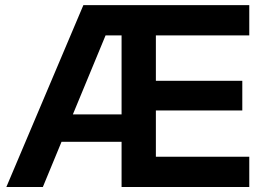

<svg xmlns="http://www.w3.org/2000/svg" viewBox="-20 -748 1049 768"><path d="M5.4 0H151.4L226.1 -180.7H466.3V0H977.1V-121.1H603.5V-306.2H949.2V-424.8H603.5V-606.4H977.1V-727.5H313.5ZM271.5 -290.5 402.3 -606.4H466.3V-290.5Z"/></svg>

Font: Raveo Display Display SemiBold
Style: Regular
Weight: 600
Designer: Jakub Foglar, Rasmus Andersson (Inter)
Foundry: Jakubfoglar.com
Version: Version 1.100;Glyphs 3.2.3 (3260)